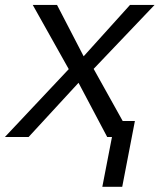

<svg xmlns="http://www.w3.org/2000/svg" viewBox="-25 -548 645 768"><path d="M289.1 -216.8 89.4 0H-5.4L250 -271.5L106 -528.3H203.1L309.6 -322.8L495.1 -528.3H593.3L349.6 -272.5L465.8 -64H514.6L463.9 199.2H384.3L422.9 0H403.8Z"/></svg>

Font: Cousine
Style: Italic
Weight: 400
Italic angle: -12°
Monospace: yes
Designer: Steve Matteson
Foundry: Monotype Imaging Inc.
Version: Version 1.21